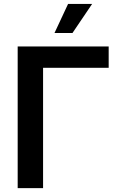

<svg xmlns="http://www.w3.org/2000/svg" viewBox="-20 -966 616 986"><path d="M538.1 -727.5V-617.7H201.2V0H70.8V-727.5ZM259.8 -796.4 329.6 -945.8H453.1L352.1 -796.4Z"/></svg>

Font: Inter 17pt SemiBold
Style: Regular
Weight: 600
Version: Version 4.001;git-66647c0bb